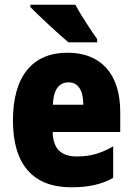

<svg xmlns="http://www.w3.org/2000/svg" viewBox="-20 -786 563 816"><path d="M300 -766H109V-756C142 -722 233 -637 271 -606H393V-620C370 -651 322 -725 300 -766ZM267 -562C119 -562 35 -463 35 -274C35 -86 121 10 283 10C356 10 411 -2 461 -30V-164C407 -133 363 -121 306 -121C238 -121 205 -156 204 -225H491V-310C491 -474 407 -562 267 -562ZM272 -436C310 -436 334 -405 334 -341H205C207 -410 234 -436 272 -436Z"/></svg>

Font: Noto Sans Devanagari Condensed Black
Style: Regular
Weight: 900
Width: 3
Designer: Jelle Bosma - Monotype Design Team
Foundry: Monotype Imaging Inc.
Version: Version 2.004